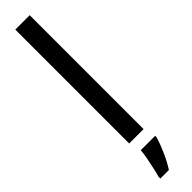

<svg xmlns="http://www.w3.org/2000/svg" viewBox="-343 -722 906 906"><g transform="rotate(-45 110.0 -269.5)"><path d="M158 0H62V-760H158ZM174 71Q163 108 144.5 149Q126 190 106 221H49V209Q54 192 60 164.5Q66 137 71.5 109Q77 81 78 61H174Z"/></g></svg>

Font: Noto Sans Khmer UI ExtraCondensed Medium
Style: Regular
Weight: 500
Width: 2
Designer: Danh Hong and the Monotype Design Team
Foundry: Monotype Imaging Inc.
Version: Version 2.002; ttfautohint (v1.8.4.7-5d5b)